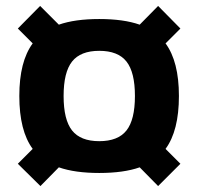

<svg xmlns="http://www.w3.org/2000/svg" viewBox="-20 -573 667 646"><path d="M587 -477 537 -427Q582 -366 582 -250Q582 -133 537 -72L587 -22L512 53L450 -10Q396 9 314 9Q232 9 178 -10L116 53L40 -22L90 -72Q45 -133 45 -250Q45 -366 90 -427L40 -477L115 -553L178 -490Q232 -509 314 -509Q396 -509 450 -490L512 -553ZM222.5 -366Q194 -330 194 -250Q194 -170 222.5 -134Q251 -98 314 -98Q377 -98 405.5 -134Q434 -170 434 -250Q434 -330 405.5 -366Q377 -402 314 -402Q251 -402 222.5 -366Z"/></svg>

Font: Fivo Sans
Style: Regular
Weight: 700
Designer: Alexander Slobzheninov
Foundry: Alexander Slobzheninov
Version: 1.0